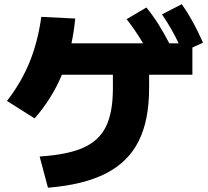

<svg xmlns="http://www.w3.org/2000/svg" viewBox="-20 -835 978 901"><path d="M509.8 -420.9V-484.4H270.5Q225.1 -374.5 142.6 -279.3L12.7 -361.3Q80.1 -448.2 118.9 -543.7Q157.7 -639.2 173.8 -755.9L333 -748Q327.1 -686.5 315.4 -631.8H651.4Q616.2 -691.4 574.2 -745.1L667 -799.8Q697.3 -762.7 722.9 -722.2Q748.5 -681.6 774.4 -631.8H818.4Q786.1 -700.2 740.2 -767.6L833 -815.4Q861.8 -774.4 885.3 -731.4Q908.7 -688.5 932.6 -634.8L882.8 -611.8V-484.4H679.7V-420.9Q679.7 -270 630.4 -172.1Q581.1 -74.2 476.8 -21Q372.6 32.2 205.1 45.9L166 -100.6Q296.9 -108.9 370.8 -141.8Q444.8 -174.8 477.3 -241Q509.8 -307.1 509.8 -420.9Z"/></svg>

Font: Pretendard JP Black
Style: Regular
Weight: 900
Designer: Base glyphs from Inter by Rasmus Andersson; Hangeul glyphs from Noto Sans CJK(Source Han Sans) by Jang Soo-young and Kan
Foundry: Kil Hyung-jin
Version: Version 1.309